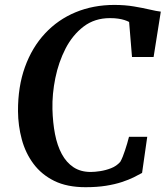

<svg xmlns="http://www.w3.org/2000/svg" viewBox="-20 -772 690 800"><path d="M336.5 8Q259.5 8 206.2 -18.2Q153 -44.5 119.5 -89.5Q86 -134.5 70.8 -191.2Q55.5 -248 55 -308.5Q54.5 -411 84 -492.8Q113.5 -574.5 167.5 -632.5Q221.5 -690.5 295.2 -721Q369 -751.5 456.5 -751.5Q500.5 -751.5 537.8 -745.2Q575 -739 603.8 -732.2Q632.5 -725.5 650 -723.5L620 -534.5H530L518 -680.5Q509.5 -685 498.5 -688.5Q487.5 -692 473 -694.2Q458.5 -696.5 438 -696.5Q374.5 -696.5 328.5 -661.5Q282.5 -626.5 253.2 -569.8Q224 -513 210.5 -446.5Q197 -380 198.5 -317Q200 -261 209.2 -213.2Q218.5 -165.5 237.5 -130.2Q256.5 -95 286.2 -75.2Q316 -55.5 358 -55.5Q375 -55.5 397.8 -59Q420.5 -62.5 443 -71.2Q465.5 -80 481 -97.5Q486.5 -107 491.5 -119.5Q496.5 -132 501 -145.8Q505.5 -159.5 509.8 -173.8Q514 -188 517.5 -202H593.5L572 -51.5Q558 -43.5 537.2 -33.2Q516.5 -23 487.8 -13.5Q459 -4 421.5 2Q384 8 336.5 8Z"/></svg>

Font: Merriweather 24pt SemiBold
Style: Italic
Weight: 600
Italic angle: -7.8°
Version: Version 2.101